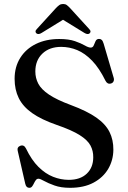

<svg xmlns="http://www.w3.org/2000/svg" viewBox="-20 -904 627 940"><path d="M323 15.5Q278.5 15.5 247 4.2Q215.5 -7 196 -18Q176.5 -29 168.5 -29Q160.5 -29 155.5 -22.2Q150.5 -15.5 146.2 -6.5Q142 2.5 137 9Q132 15.5 123.5 15.5Q116 15.5 111 10.8Q106 6 103.5 -5L66.5 -166.5Q64.5 -175 68 -181.2Q71.5 -187.5 80 -190.5Q89 -193.5 95.8 -190Q102.5 -186.5 107.5 -176.5Q134.5 -120.5 168.2 -87Q202 -53.5 239.8 -38.5Q277.5 -23.5 317 -23.5Q373 -23.5 404.8 -53.8Q436.5 -84 436.5 -134Q437 -165 423 -191.5Q409 -218 370.2 -242.5Q331.5 -267 257.5 -292.5Q182.5 -318.5 137.2 -350.5Q92 -382.5 71.8 -423.8Q51.5 -465 51.5 -518Q51.5 -576.5 79 -620.5Q106.5 -664.5 155.8 -688.8Q205 -713 270 -713Q317 -713 347 -702.5Q377 -692 395 -681.5Q413 -671 424 -671Q434.5 -671 438.8 -681.5Q443 -692 448 -702.8Q453 -713.5 465 -713.5Q473 -713.5 478.2 -708.5Q483.5 -703.5 487.5 -690L536.5 -523.5Q539.5 -514 536 -506Q532.5 -498 524 -495.5Q515 -492.5 508 -496Q501 -499.5 496.5 -508.5Q466 -570.5 431 -606.8Q396 -643 358 -658.8Q320 -674.5 279.5 -674.5Q222 -674.5 187.5 -641.5Q153 -608.5 153 -554Q153 -522 167.5 -494.2Q182 -466.5 219.8 -441Q257.5 -415.5 327.5 -389.5Q405.5 -360.5 451 -328.8Q496.5 -297 516 -258.2Q535.5 -219.5 535 -170.5Q534.5 -119.5 509.8 -77.2Q485 -35 438 -9.8Q391 15.5 323 15.5ZM308.5 -819.5H268.5L393 -743Q409.5 -733 418.5 -740.5Q422.5 -743.5 423 -749.2Q423.5 -755 417 -761.5L323 -864.5Q314 -874 307 -879.2Q300 -884.5 289 -884.5Q278 -884.5 270.5 -879.2Q263 -874 254 -864.5L160 -761.5Q153.5 -755 154 -749.2Q154.5 -743.5 158.5 -740.5Q168 -733 184 -743Z"/></svg>

Font: Fraunces 28pt
Style: Regular
Weight: 400
Version: Version 1.000;[b76b70a41]